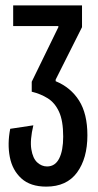

<svg xmlns="http://www.w3.org/2000/svg" viewBox="-20 -680 365 714"><path d="M152 14Q93 14 59.5 -16.5Q26 -47 16.5 -96Q7 -145 18 -201L104 -214Q91 -159 96.5 -125Q102 -91 118.5 -76Q135 -61 155 -61Q185 -61 200 -90.5Q215 -120 215 -172Q215 -231 199.5 -264.5Q184 -298 157.5 -314.5Q131 -331 98 -339V-376L197 -579V-583H29V-660H285V-579L187 -384V-378Q243 -355 274 -306Q305 -257 305 -177Q305 -91 266.5 -38.5Q228 14 152 14Z"/></svg>

Font: Bricolage Grotesque 96pt Condensed
Style: Regular
Weight: 400
Width: 3
Designer: Mathieu Triay
Foundry: Atelier Triay
Version: Version 1.001; ttfautohint (v1.8.4.7-5d5b);gftools[0.9.33.de